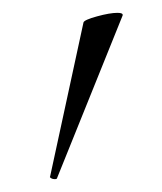

<svg xmlns="http://www.w3.org/2000/svg" viewBox="-20 -751 252 299"><path d="M65 -472Q62 -472 59.5 -473.5Q57 -475 58 -476L110 -716Q111 -720 131 -725.5Q151 -731 163 -731Q172 -731 171 -727L69 -474Q69 -472 65 -472Z"/></svg>

Font: Cormorant Infant
Style: Regular
Weight: 400
Designer: Christian Thalmann (Catharsis Fonts)
Foundry: Catharsis Fonts
Version: Version 4.000